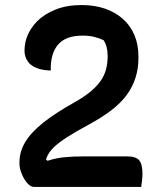

<svg xmlns="http://www.w3.org/2000/svg" viewBox="-20 -740 640 760"><path d="M303 -720Q354 -720 395 -706Q436 -692 466 -665.5Q496 -639 512 -601.5Q528 -564 528 -516V-510Q528 -469 516.5 -432.5Q505 -396 481.5 -364Q458 -332 420 -303Q382 -274 330 -246Q278 -218 245.5 -197Q213 -176 194 -158Q175 -140 166.5 -120.5Q158 -101 153 -76L150 -119L182 -92L130 -87Q153 -99 179.5 -107Q206 -115 239 -118Q272 -121 315 -121H483Q518 -121 531 -105.5Q544 -90 544 -50Q544 -45 543.5 -39.5Q543 -34 542.5 -29Q542 -24 541.5 -19Q541 -14 540 -9.5Q539 -5 539 0Q535 0 512 0Q489 0 452.5 0Q416 0 373.5 0Q331 0 288 0Q245 0 208 0Q171 0 146 0Q121 0 115 0Q101 0 88 -15Q75 -30 66 -52Q57 -74 57 -93V-97Q57 -139 79.5 -177Q102 -215 150 -253.5Q198 -292 275 -335Q314 -357 339.5 -378.5Q365 -400 379.5 -421.5Q394 -443 400 -466.5Q406 -490 406 -516V-520Q406 -538 402 -553.5Q398 -569 390 -581Q373 -589 353 -594Q333 -599 306 -599Q240 -599 209.5 -563Q179 -527 181 -461H175Q155 -462 139.5 -466Q124 -470 112 -477Q100 -484 92.5 -493.5Q85 -503 81 -514.5Q77 -526 77 -539Q77 -573 90 -602Q103 -631 127 -656Q155 -684 199.5 -702Q244 -720 303 -720Z"/></svg>

Font: Recursive Casual SemiBold
Style: Regular
Weight: 600
Version: Version 1.047